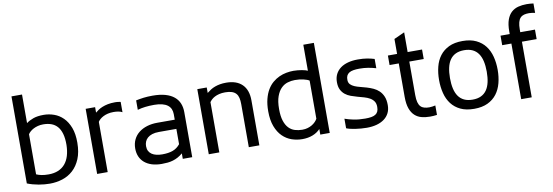

<svg xmlns="http://www.w3.org/2000/svg" viewBox="-55 -1111 4335 1506"><g transform="rotate(-10 2112.5 -358.5)"><path d="M149.9 -715.8V-488.3Q173.3 -505.9 206.3 -517.6Q239.3 -529.3 288.6 -529.3Q330.6 -529.3 370.8 -515.1Q411.1 -501 442.6 -469.7Q474.1 -438.5 493.2 -388.7Q512.2 -338.9 511.7 -268.1Q511.2 -192.9 489 -139.9Q466.8 -86.9 429.9 -53.5Q393.1 -20 345 -4.6Q296.9 10.7 245.1 10.7Q225.1 10.7 202.4 8.8Q179.7 6.8 156.2 2.7Q132.8 -1.5 109.6 -7.8Q86.4 -14.2 65.9 -22.5V-715.8ZM149.9 -80.1Q168.5 -71.8 191.9 -67.1Q215.3 -62.5 247.1 -62.5Q290.5 -62.5 323.5 -76.2Q356.4 -89.8 378.7 -116Q400.9 -142.1 412.4 -179.9Q423.8 -217.8 424.8 -265.6Q425.3 -318.4 414.8 -355Q404.3 -391.6 384.3 -414.1Q364.3 -436.5 335.9 -446.5Q307.6 -456.5 272.5 -456.5Q249.5 -456.5 230 -451.4Q210.4 -446.3 194.8 -438.2Q179.2 -430.2 167.7 -419.9Q156.2 -409.7 149.9 -399.4Z M622.1 0V-518.6H697.3V-475.1Q708 -484.4 722.2 -493.9Q736.3 -503.4 755.4 -511.2Q774.4 -519 799.6 -524.2Q824.7 -529.3 856.9 -529.3Q861.3 -529.3 867.2 -529.1Q873 -528.8 879.2 -528.1Q885.3 -527.3 891.4 -526.4Q897.5 -525.4 901.9 -524.4V-442.4Q886.2 -450.7 868.7 -453.4Q851.1 -456.1 833 -456.1Q807.6 -456.1 787.1 -451.2Q766.6 -446.3 750.7 -438.2Q734.9 -430.2 723.6 -420.2Q712.4 -410.2 706.1 -399.9V0Z M1304.2 -43.5Q1284.7 -26.9 1265.1 -16.4Q1245.6 -5.9 1225.1 0.2Q1204.6 6.3 1182.6 8.5Q1160.6 10.7 1135.7 10.7Q1091.3 10.7 1056.9 -0.2Q1022.5 -11.2 998.8 -31.5Q975.1 -51.8 962.9 -80.3Q950.7 -108.9 950.7 -144Q950.7 -184.1 966.1 -215.6Q981.4 -247.1 1009 -268.8Q1036.6 -290.5 1074.2 -302Q1111.8 -313.5 1156.2 -313.5H1295.4V-357.4Q1295.4 -380.4 1287.4 -398.7Q1279.3 -417 1262.5 -429.7Q1245.6 -442.4 1219.2 -449.2Q1192.9 -456.1 1156.2 -456.1Q1135.3 -456.1 1117.7 -455.1Q1100.1 -454.1 1084.5 -452.1Q1068.8 -450.2 1054 -447.3Q1039.1 -444.3 1023.4 -439.9V-515.1Q1039.1 -518.1 1054.2 -520.8Q1069.3 -523.4 1085.2 -525.4Q1101.1 -527.3 1118.4 -528.3Q1135.7 -529.3 1156.2 -529.3Q1215.3 -529.3 1257.6 -517.1Q1299.8 -504.9 1326.9 -482.4Q1354 -460 1366.7 -428.7Q1379.4 -397.5 1379.4 -359.4V0H1304.2ZM1295.4 -240.2H1156.2Q1124.5 -240.2 1101.8 -232.7Q1079.1 -225.1 1064.9 -212.4Q1050.8 -199.7 1044.2 -183.1Q1037.6 -166.5 1037.6 -147.9Q1037.6 -125 1046.1 -108.9Q1054.7 -92.8 1070.1 -82.5Q1085.4 -72.3 1106.4 -67.4Q1127.4 -62.5 1152.3 -62.5Q1202.6 -62.5 1236.6 -75Q1270.5 -87.4 1295.4 -118.2Z M1586.4 -518.6V-475.1Q1601.6 -487.3 1617.7 -497.6Q1633.8 -507.8 1652.6 -514.6Q1671.4 -521.5 1693.4 -525.4Q1715.3 -529.3 1741.7 -529.3Q1824.7 -529.3 1869.4 -485.4Q1914.1 -441.4 1914.1 -358.4V0H1830.1V-343.3Q1830.1 -371.6 1825.2 -392.6Q1820.3 -413.6 1807.9 -427.7Q1795.4 -441.9 1774.4 -449Q1753.4 -456.1 1721.7 -456.1Q1694.3 -456.1 1673.8 -450.9Q1653.3 -445.8 1637.9 -437.7Q1622.6 -429.7 1612.1 -419.7Q1601.6 -409.7 1595.2 -400.4V0H1511.2V-518.6Z M2390.6 -431.6Q2376 -441.4 2345.2 -448.7Q2314.5 -456.1 2276.9 -456.1Q2248 -456.1 2219.2 -447.5Q2190.4 -439 2167.5 -416.3Q2144.5 -393.6 2130.1 -354Q2115.7 -314.5 2115.7 -252.9Q2115.7 -196.3 2127.7 -159.4Q2139.6 -122.6 2160.4 -100.8Q2181.2 -79.1 2208.7 -70.6Q2236.3 -62 2268.1 -62Q2291.5 -62 2311 -67.9Q2330.6 -73.7 2345.9 -83Q2361.3 -92.3 2372.6 -104Q2383.8 -115.7 2390.6 -127.9ZM2399.4 0V-44.4Q2374.5 -17.6 2337.6 -3.4Q2300.8 10.7 2255.4 10.7Q2211.9 10.7 2171.1 -3.4Q2130.4 -17.6 2098.6 -48.8Q2066.9 -80.1 2047.9 -129.9Q2028.8 -179.7 2028.8 -250.5Q2028.8 -305.7 2039.6 -347.7Q2050.3 -389.6 2068.8 -420.7Q2087.4 -451.7 2112.1 -472.4Q2136.7 -493.2 2164.6 -505.9Q2192.4 -518.6 2221.7 -523.9Q2251 -529.3 2278.8 -529.3Q2294.9 -529.3 2311.5 -527.6Q2328.1 -525.9 2343.5 -523.4Q2358.9 -521 2371.1 -517.3Q2383.3 -513.7 2390.6 -510.3V-717.3H2474.6V0Z M2790.5 -529.3Q2834.5 -529.3 2866 -523.7Q2897.5 -518.1 2922.4 -510.3V-436.5Q2890.1 -445.8 2859.1 -450.9Q2828.1 -456.1 2790.5 -456.1Q2763.7 -456.1 2743.2 -452.6Q2722.7 -449.2 2709 -440.7Q2695.3 -432.1 2688.7 -418Q2682.1 -403.8 2683.1 -382.3Q2684.1 -361.8 2696.5 -349.1Q2709 -336.4 2728.5 -328.1Q2748 -319.8 2772.9 -313.7Q2797.9 -307.6 2823.7 -299.8Q2849.6 -292 2874.3 -280.8Q2898.9 -269.5 2918.2 -251Q2937.5 -232.4 2949.2 -204.8Q2960.9 -177.2 2960.9 -136.2Q2960.9 -100.1 2947 -72.8Q2933.1 -45.4 2907.7 -26.9Q2882.3 -8.3 2847.2 1.2Q2812 10.7 2769 10.7Q2746.6 10.7 2723.4 8.8Q2700.2 6.8 2678.5 3.7Q2656.7 0.5 2638.4 -3.9Q2620.1 -8.3 2607.4 -13.7V-89.8Q2636.7 -79.1 2676.8 -70.8Q2716.8 -62.5 2769 -62.5Q2796.9 -62.5 2817.1 -65.9Q2837.4 -69.3 2850.8 -77.9Q2864.3 -86.4 2870.6 -100.6Q2877 -114.7 2877 -136.2Q2877 -164.1 2865 -181.4Q2853 -198.7 2833.5 -209.7Q2814 -220.7 2789.1 -227.8Q2764.2 -234.9 2738 -241.9Q2711.9 -249 2687 -258.1Q2662.1 -267.1 2642.6 -282.7Q2623 -298.3 2611.1 -322Q2599.1 -345.7 2599.1 -382.3Q2599.1 -418 2613 -445.6Q2627 -473.1 2652.1 -491.7Q2677.2 -510.3 2712.6 -519.8Q2748 -529.3 2790.5 -529.3Z M3327.6 6.8Q3314 8.8 3299.8 9.8Q3285.6 10.7 3272.9 10.7Q3237.3 10.7 3206.3 2.9Q3175.3 -4.9 3152.1 -25.9Q3128.9 -46.9 3115.7 -83.3Q3102.5 -119.6 3102.5 -176.3V-442.9H3029.3V-518.6H3102.5V-637.7L3186.5 -675.8V-518.6H3301.3V-442.9H3186.5V-176.3Q3186.5 -141.1 3192.6 -118.7Q3198.7 -96.2 3210.7 -83.7Q3222.7 -71.3 3240 -66.7Q3257.3 -62 3279.3 -62Q3292 -62 3303.5 -64Q3314.9 -65.9 3327.6 -68.4Z M3391.1 -259.3Q3391.1 -315.4 3403.6 -364.5Q3416 -413.6 3443.8 -450.2Q3471.7 -486.8 3516.1 -508.1Q3560.5 -529.3 3624.5 -529.3Q3688 -529.3 3732.4 -508.1Q3776.9 -486.8 3804.7 -450.2Q3832.5 -413.6 3845.2 -364.5Q3857.9 -315.4 3857.9 -259.3Q3857.9 -203.1 3845.2 -154.1Q3832.5 -105 3804.7 -68.4Q3776.9 -31.7 3732.4 -10.5Q3688 10.7 3624.5 10.7Q3560.5 10.7 3516.1 -10.5Q3471.7 -31.7 3443.8 -68.4Q3416 -105 3403.6 -154.1Q3391.1 -203.1 3391.1 -259.3ZM3478 -259.3Q3478 -212.4 3486.3 -175.8Q3494.6 -139.2 3512.2 -114Q3529.8 -88.9 3557.6 -75.7Q3585.4 -62.5 3624.5 -62.5Q3663.6 -62.5 3691.4 -75.7Q3719.2 -88.9 3736.8 -114Q3754.4 -139.2 3762.7 -175.8Q3771 -212.4 3771 -259.3Q3771 -306.2 3762.7 -342.8Q3754.4 -379.4 3736.8 -404.5Q3719.2 -429.7 3691.4 -442.9Q3663.6 -456.1 3624.5 -456.1Q3585.4 -456.1 3557.6 -442.9Q3529.8 -429.7 3512.2 -404.5Q3494.6 -379.4 3486.3 -342.8Q3478 -306.2 3478 -259.3Z M4224.6 -647.5Q4211.9 -649.9 4200.4 -651.9Q4189 -653.8 4176.3 -653.8Q4154.3 -653.8 4137 -649.2Q4119.6 -644.5 4107.7 -632.1Q4095.7 -619.6 4089.6 -597.2Q4083.5 -574.7 4083.5 -539.6V-518.6H4200.7V-442.9H4083.5V0H3999.5V-442.9H3926.3V-518.6H3999.5V-539.6Q3999.5 -596.2 4012.7 -632.6Q4025.9 -668.9 4049.1 -689.7Q4072.3 -710.4 4103.3 -718.5Q4134.3 -726.6 4169.9 -726.6Q4182.6 -726.6 4196.8 -725.6Q4210.9 -724.6 4224.6 -722.7Z"/></g></svg>

Font: Arian AMU
Style: Regular
Weight: 400
Designer: Ruben Hakobyan (Tarumian)
Foundry: Ruben Hakobyan (Tarumian)
Version: Version 4.003